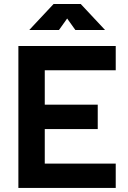

<svg xmlns="http://www.w3.org/2000/svg" viewBox="-20 -918 626 938"><path d="M69.8 0V-693.4H545.4V-574.7H198.7V-406.7H457.5V-287.6H198.7V-118.7H545.4V0ZM123 -771.5 241.7 -898.4H374.5L493.2 -771.5H348.1L308.1 -827.6L268.1 -771.5Z"/></svg>

Font: Cascadia Code NF
Style: Bold
Weight: 700
Monospace: yes
Designer: Aaron Bell
Foundry: Saja Typeworks
Version: Version 2404.023; ttfautohint (v1.8.4)